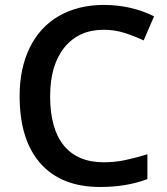

<svg xmlns="http://www.w3.org/2000/svg" viewBox="-20 -744 674 774"><path d="M397.9 -624Q297.4 -624 239.7 -552.7Q182.1 -481.4 182.1 -356Q182.1 -224.6 237.5 -157.2Q293 -89.8 397.9 -89.8Q443.4 -89.8 485.8 -98.9Q528.3 -107.9 574.2 -122.1V-22Q490.2 9.8 383.8 9.8Q227.1 9.8 143.1 -85.2Q59.1 -180.2 59.1 -356.9Q59.1 -468.3 99.9 -551.8Q140.6 -635.3 217.8 -679.7Q294.9 -724.1 398.9 -724.1Q508.3 -724.1 601.1 -678.2L559.1 -581.1Q522.9 -598.1 482.7 -611.1Q442.4 -624 397.9 -624Z"/></svg>

Font: f1_2797           
Style: Regular
Weight: 600
Foundry: Ascender Corporation
Version: Version 1.10